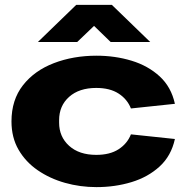

<svg xmlns="http://www.w3.org/2000/svg" viewBox="-20 -754 757 786"><path d="M375 12Q308 12 246 -5.5Q184 -23 134.5 -57Q85 -91 56 -141Q27 -191 27 -257Q27 -345 74 -405Q121 -465 200.5 -495.5Q280 -526 375 -526Q451 -526 518.5 -505.5Q586 -485 633.5 -441.5Q681 -398 696 -329L516 -310Q501 -348 465.5 -371Q430 -394 374 -394Q304 -394 263 -357.5Q222 -321 222 -262V-252Q222 -194 263 -157Q304 -120 374 -120Q430 -120 465.5 -143Q501 -166 516 -204L696 -185Q681 -116 633.5 -72.5Q586 -29 518.5 -8.5Q451 12 375 12ZM135 -582 292 -734H438L595 -582H433L365 -648L296 -582Z"/></svg>

Font: Special Gothic Expanded One
Style: Regular
Weight: 400
Designer: Alistair McCready
Foundry: Monolith
Version: Version 1.010; ttfautohint (v1.8.4.7-5d5b)